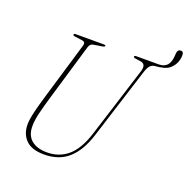

<svg xmlns="http://www.w3.org/2000/svg" viewBox="-144 -954 1082 1104"><g transform="rotate(20 397.0 -402.5)"><path d="M465.5 -196.5 602 -628.5Q616.5 -676 579.5 -681L547.5 -685.5Q535 -687 535.5 -694Q535.5 -700 546.5 -700H684.5Q748.5 -700 754 -773L755.5 -793Q757 -817.5 777 -818Q796.5 -818.5 794 -788Q791 -749 767 -721.2Q743 -693.5 703 -688.5Q700 -687 695 -686.5L667.5 -683.5Q649 -682 637.8 -669.2Q626.5 -656.5 617.5 -628L480.5 -195.5Q447.5 -90.5 389.5 -39Q331.5 12.5 240.5 12.5Q163 12.5 127.2 -25.8Q91.5 -64 93.5 -124.5Q94 -144.5 100.5 -175.8Q107 -207 117 -243.2Q127 -279.5 137.5 -314L238.5 -653Q245.5 -676 223.5 -679.5L176 -686Q165 -688 165 -693.5Q165.5 -700 176.5 -700H351Q359.5 -700 359.5 -695Q359.5 -688.5 343 -686L292.5 -678Q272.5 -675 266 -653L165 -312.5Q146 -248.5 134.8 -202.8Q123.5 -157 123 -124.5Q121 -64.5 155.8 -34.5Q190.5 -4.5 253 -4.5Q327.5 -4.5 380.8 -50.5Q434 -96.5 465.5 -196.5Z"/></g></svg>

Font: Fraunces 144pt Soft Thin
Style: Italic
Weight: 100
Italic angle: -16°
Version: Version 1.000;[0bf87f6ff]